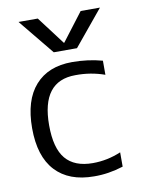

<svg xmlns="http://www.w3.org/2000/svg" viewBox="-86 -819 689 891"><g transform="rotate(-10 258.5 -373.5)"><path d="M120.1 -259.8Q120.1 -151.4 162.1 -101.6Q204.1 -51.8 290 -51.8Q358.4 -51.8 422.9 -79.1V-11.7Q352.5 10.7 285.2 9.8Q167 9.8 103.5 -58.6Q40 -127 40 -259.8Q40 -391.6 101.6 -460.9Q163.1 -530.3 275.4 -530.3Q350.6 -530.3 418 -511.7V-445.3Q352.5 -468.8 280.3 -467.8Q120.1 -467.8 120.1 -259.8ZM356.4 -756.8H447.3L309.6 -589.8H200.2L63.5 -756.8H154.3L253.9 -625H255.9Z"/></g></svg>

Font: Mgen+ 1c regular
Style: Regular
Weight: 400
Designer: [Source Han Sans]
Ryoko NISHIZUKA  (kana & ideographs); Paul D. Hunt (Latin, Greek & Cyrillic); Wenlong ZHANG  (bopomofo
Version: Version 1.059.20150602